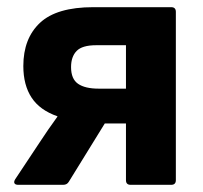

<svg xmlns="http://www.w3.org/2000/svg" viewBox="-20 -515 566 535"><path d="M31 0Q23 0 20.5 -4Q18 -8 22 -15L91 -119Q102 -136 114.5 -154Q127 -172 140 -190V-191Q91 -208 68 -243Q45 -278 45 -331Q45 -408 91.5 -451.5Q138 -495 240 -495H457Q470 -495 470 -482V-13Q470 0 457 0H344Q331 0 331 -13V-171H272L172 -9Q167 0 156 0ZM255 -268H331V-389H248Q209 -389 193.5 -373Q178 -357 178 -328Q178 -295 197.5 -281.5Q217 -268 255 -268Z"/></svg>

Font: Sofia Sans ExtraBold
Style: Regular
Weight: 800
Designer: Botio Nikoltchev, Ani Petrova
Foundry: lettersoup
Version: Version 4.101; ttfautohint (v1.8.4.7-5d5b)